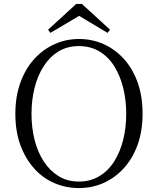

<svg xmlns="http://www.w3.org/2000/svg" viewBox="-20 -940 802 975"><path d="M396 -920 539 -789 526 -773 356 -875H408L236 -773L224 -789L367 -920ZM381 15Q315 15 256.5 -10Q198 -35 153.5 -84.5Q109 -134 83.5 -203.5Q58 -273 58 -362Q58 -450 83.5 -520.5Q109 -591 153.5 -640Q198 -689 256.5 -715.5Q315 -742 381 -742Q447 -742 505 -716.5Q563 -691 608 -642Q653 -593 678.5 -522.5Q704 -452 704 -362Q704 -274 678.5 -204Q653 -134 608 -85Q563 -36 505 -10.5Q447 15 381 15ZM381 -18Q439 -18 484.5 -45.5Q530 -73 560 -120.5Q590 -168 605.5 -230Q621 -292 621 -362Q621 -432 605.5 -494Q590 -556 560 -604Q530 -652 484.5 -679Q439 -706 381 -706Q322 -706 277.5 -679Q233 -652 202 -604Q171 -556 155.5 -494Q140 -432 140 -362Q140 -292 155.5 -230Q171 -168 202 -120.5Q233 -73 277.5 -45.5Q322 -18 381 -18Z"/></svg>

Font: Noto Serif TC ExtraLight Light
Style: Regular
Weight: 300
Version: Version 2.003-H1;hotconv 1.1.1;makeotfexe 2.6.0